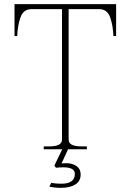

<svg xmlns="http://www.w3.org/2000/svg" viewBox="-20 -720 630 926"><path d="M540 -700V-546H527Q525 -598 511 -637Q497 -676 458 -676H311V-47Q311 -30 326.5 -22Q342 -14 372 -14H399V0H308L277 68Q284 67 300 67Q329 67 349 81Q369 95 369 121Q369 154 343 170Q317 186 273 186Q245 186 218 180L227 162Q250 166 276 166Q341 166 341 119Q341 87 286 87Q268 87 250 89L242 79L280 0H191V-14H218Q248 -14 263.5 -22Q279 -30 279 -47V-676H132Q93 -676 79 -637Q65 -598 63 -546H50V-700Z"/></svg>

Font: Taviraj Thin
Style: Regular
Weight: 100
Designer: Katatrad Team
Foundry: CadsonDemak
Version: Version 1.030